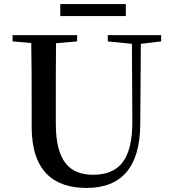

<svg xmlns="http://www.w3.org/2000/svg" viewBox="-20 -908 849 946"><path d="M277 -829H600V-888H277ZM511 -704 630 -692 632 -310C633 -122 567 -47 439 -47C322 -47 255 -114 255 -299V-397C255 -497 255 -597 256 -695L360 -704V-735H42V-704L134 -696C136 -596 136 -496 136 -397V-284C136 -64 245 18 407 18C577 18 670 -83 671 -296L674 -692L774 -704V-735H511Z"/></svg>

Font: Noto Serif CJK JP SemiBold
Style: Regular
Weight: 600
Designer: Ryoko NISHIZUKA 西塚涼子 (kana & ideographs); Frank Grießhammer (Latin, Greek & Cyrillic); Wenlong ZHANG 张文龙 (bopomofo); San
Foundry: Adobe
Version: Version 2.001;hotconv 1.1.0;makeotfexe 2.6.0